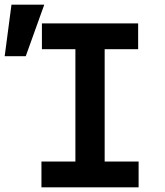

<svg xmlns="http://www.w3.org/2000/svg" viewBox="-84 -800 704 820"><path d="M93 0H508V-110H363V-590H506V-700H95V-590H238V-110H93ZM105 -780H-35L-64 -560H26Z"/></svg>

Font: CommitMono
Style: 700Regular
Weight: 700
Monospace: yes
Designer: Eigil Nikolajsen
Foundry: Eigil Nikolajsen
Version: Version 1.143